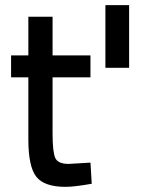

<svg xmlns="http://www.w3.org/2000/svg" viewBox="-20 -714 561 745"><path d="M331 -414H184V-196Q184 -124 194.5 -101Q205 -78 246 -78L331 -83L336 -1Q269 11 234 11Q152 11 121 -28Q90 -67 90 -174V-414H23V-499H90V-649H184V-499H331ZM481 -694V-451H389V-694Z"/></svg>

Font: TitilliumText22L Lt
Style: Medium
Weight: 500
Designer: Campivisivi
Foundry: Campivisivi
Version: 1.000